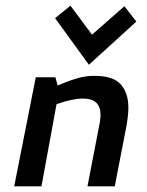

<svg xmlns="http://www.w3.org/2000/svg" viewBox="-20 -656 518 676"><path d="M30 0ZM334 -252Q334 -244 332 -228L288 0H384L425 -211Q432 -250 432 -277Q432 -328 405.5 -358.5Q379 -389 313 -389Q282 -389 256 -381.5Q230 -374 210 -366Q190 -358 183 -355L175 -384H106L30 0H126L179 -289Q234 -309 272 -309Q334 -309 334 -252ZM228 -636 174 -592 293 -428 460 -580 418 -634 304 -534Z"/></svg>

Font: Cambay Devanagari
Style: Bold Italic
Weight: 700
Designer: Pooja Saxena
Foundry: Pooja Saxena
Version: Version 1.005;PS 001.005;hotconv 1.0.70;makeotf.lib2.5.58329